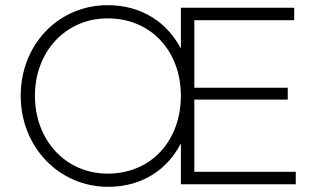

<svg xmlns="http://www.w3.org/2000/svg" viewBox="-20 -712 1214 742"><path d="M398 10C528 10 627 -56 679 -158V0H1123V-48H731V-327H1092V-373H731V-634H1117V-682H679V-524C626 -626 527 -692 396 -692C205 -692 60 -539 60 -342C60 -145 207 10 398 10ZM115 -342C115 -513 234 -641 396 -641C566 -641 679 -512 679 -342C679 -170 566 -41 396 -41C234 -41 115 -170 115 -342Z"/></svg>

Font: MV Cash ExtraLight
Style: Regular
Weight: 200
Designer: Rodrigo Fuenzalida
Foundry: fragTYPE
Version: Version 1.100;Glyphs 3.1.2 (3151)